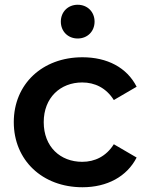

<svg xmlns="http://www.w3.org/2000/svg" viewBox="-20 -781 621 808"><path d="M307 -619C348 -619 378 -649 378 -690C378 -731 348 -761 307 -761C266 -761 236 -731 236 -690C236 -649 266 -619 307 -619ZM327 7C431 7 514 -38 555 -118L459 -174C427 -123 379 -100 326 -100C234 -100 164 -163 164 -267C164 -370 234 -434 326 -434C379 -434 427 -411 459 -360L555 -416C514 -497 431 -540 327 -540C158 -540 38 -427 38 -267C38 -107 158 7 327 7Z"/></svg>

Font: Talent
Style: Bold
Weight: 600
Designer: Mike Powis
Version: Version 1.001;hotconv 1.0.109;makeotfexe 2.5.65596